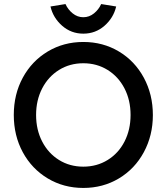

<svg xmlns="http://www.w3.org/2000/svg" viewBox="-20 -917 822 947"><path d="M48 -350Q48 -452 92.5 -534Q137 -616 215.5 -663Q294 -710 391 -710Q488 -710 566.5 -663Q645 -616 689.5 -533.5Q734 -451 734 -349.5Q734 -249 689.5 -166.5Q645 -84 566.5 -37Q488 10 391 10Q294 10 215.5 -37Q137 -84 92.5 -166Q48 -248 48 -350ZM624 -350Q624 -423.1 594 -481Q564 -539 510.8 -572Q457.6 -605 391 -605Q324 -605 271 -571.9Q217.9 -538.8 188 -480.9Q158 -422.9 158 -350Q158 -277 188 -219Q217.9 -161 271 -128Q324 -95 391 -95Q457.8 -95 511.1 -128Q564.5 -161 594.2 -219Q624 -277 624 -350ZM229 -885 303 -897Q315 -870 338.5 -851Q362 -832 391 -832Q420 -832 443.5 -851Q467 -870 479 -897L553 -885Q540 -829 495.5 -790Q451 -751 391 -751Q331 -751 286.5 -790Q242 -829 229 -885Z"/></svg>

Font: Easer Grotesk Variable
Style: Regular
Weight: 400
Designer: Boardeaser, Bonnie Shaver-Troup, Thomas Jockin
Foundry: Lexend
Version: Version 1.001;Glyphs 3.1.2 (3151)